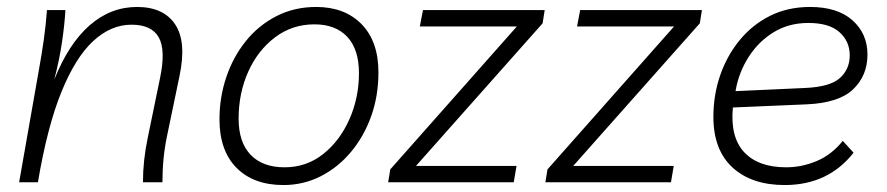

<svg xmlns="http://www.w3.org/2000/svg" viewBox="-20 -524 2551 552"><path d="M35 0 92 -324Q100 -368 106 -410.5Q112 -453 115 -495H168Q166 -456 158.5 -404.5Q151 -353 136 -295Q177 -398 237.5 -451Q298 -504 374 -504Q450 -504 483.5 -454Q517 -404 496 -305L460 -132Q447 -70 447 0H391Q391 -63 405 -129L440 -299Q457 -380 436.5 -416.5Q416 -453 358 -453Q299 -453 248 -406Q197 -359 156.5 -259.5Q116 -160 89 0Z M889 -504Q971 -504 1019.5 -454.5Q1068 -405 1068 -316Q1068 -248 1047 -189.5Q1026 -131 988.5 -86.5Q951 -42 901.5 -17Q852 8 795 8Q709 8 660 -41.5Q611 -91 611 -181Q611 -244 630.5 -302Q650 -360 686.5 -405.5Q723 -451 774.5 -477.5Q826 -504 889 -504ZM798 -43Q861 -43 909 -81Q957 -119 984.5 -181Q1012 -243 1012 -314Q1012 -382 978.5 -418Q945 -454 884 -454Q820 -454 770.5 -416.5Q721 -379 693.5 -317.5Q666 -256 666 -183Q666 -115 700.5 -79Q735 -43 798 -43Z M1096 0 1102 -37 1466 -448H1187L1196 -495H1546L1540 -457L1176 -47H1465L1457 0Z M1548 0 1554 -37 1918 -448H1639L1648 -495H1998L1992 -457L1628 -47H1917L1909 0Z M2236 8Q2141 8 2086 -42.5Q2031 -93 2031 -188Q2031 -251 2050.5 -307.5Q2070 -364 2106.5 -408.5Q2143 -453 2194 -478.5Q2245 -504 2309 -504Q2388 -504 2431 -465.5Q2474 -427 2474 -367Q2474 -307 2433 -267.5Q2392 -228 2299 -224L2087 -215Q2079 -130 2119.5 -86.5Q2160 -43 2240 -43Q2285 -43 2328 -61Q2371 -79 2403 -119L2434 -85Q2361 8 2236 8ZM2095 -264V-262L2293 -271Q2366 -274 2394.5 -299.5Q2423 -325 2423 -365Q2423 -405 2393.5 -431.5Q2364 -458 2304 -458Q2248 -458 2204.5 -431.5Q2161 -405 2132.5 -360.5Q2104 -316 2095 -264Z"/></svg>

Font: Livvic Light
Style: Italic
Weight: 300
Italic angle: -10°
Designer: Jacques Le Bailly, Baron von Fonthausen
Version: Version 1.001; ttfautohint (v1.8.2)